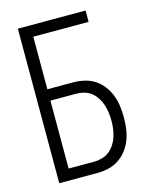

<svg xmlns="http://www.w3.org/2000/svg" viewBox="-112 -808 698 882"><g transform="rotate(-15 237.5 -367.5)"><path d="M59 0V-735H381V-681H118V-431H240Q267 -431 293.5 -425Q320 -419 342.5 -404.5Q365 -390 381.5 -368Q398 -346 407.5 -321Q417 -296 420.5 -269.5Q424 -243 424 -216Q424 -189 420.5 -162Q417 -135 407.5 -110Q398 -85 381.5 -63.5Q365 -42 342.5 -27Q320 -12 293.5 -6Q267 0 240 0ZM118 -54H240Q259 -54 278 -59.5Q297 -65 312 -77Q327 -89 337.5 -105Q348 -121 354 -139.5Q360 -158 362.5 -177Q365 -196 365 -216Q365 -235 362.5 -254Q360 -273 354 -291.5Q348 -310 337.5 -326.5Q327 -343 312 -355Q297 -367 278 -372Q259 -377 240 -377H118Z"/></g></svg>

Font: Iosevka QP Light
Style: Regular
Weight: 300
Designer: Belleve Invis
Foundry: Belleve Invis
Version: Version 20.0.0; ttfautohint (v1.8.4)